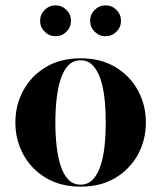

<svg xmlns="http://www.w3.org/2000/svg" viewBox="-20 -688 602 718"><path d="M281.5 10Q206 10 151.2 -23Q96.5 -56 67 -110.5Q37.5 -165 37.5 -230Q37.5 -295 67 -349.5Q96.5 -404 151.2 -437Q206 -470 281.5 -470Q357 -470 411.8 -437Q466.5 -404 496 -349.5Q525.5 -295 525.5 -230Q525.5 -165 496 -110.5Q466.5 -56 411.8 -23Q357 10 281.5 10ZM281.5 2.5Q309 2.5 327.2 -16.8Q345.5 -36 356.2 -69Q367 -102 371.2 -143.8Q375.5 -185.5 375.5 -230Q375.5 -275 371.2 -316.5Q367 -358 356.2 -391Q345.5 -424 327.2 -443.2Q309 -462.5 281.5 -462.5Q253.5 -462.5 235.2 -443.2Q217 -424 206.5 -391Q196 -358 191.5 -316.2Q187 -274.5 187 -230Q187 -185.5 191.5 -143.8Q196 -102 206.5 -69Q217 -36 235.2 -16.8Q253.5 2.5 281.5 2.5ZM374.5 -552.5Q351 -552.5 334 -569.5Q317 -586.5 317 -610Q317 -634 334 -651Q351 -668 374.5 -668Q398.5 -668 415.5 -651Q432.5 -634 432.5 -610Q432.5 -586.5 415.5 -569.5Q398.5 -552.5 374.5 -552.5ZM187.5 -552.5Q164 -552.5 147 -569.5Q130 -586.5 130 -610Q130 -634 147 -651Q164 -668 187.5 -668Q211.5 -668 228.5 -651Q245.5 -634 245.5 -610Q245.5 -586.5 228.5 -569.5Q211.5 -552.5 187.5 -552.5Z"/></svg>

Font: Bodoni Moda 28pt
Style: Bold
Weight: 700
Designer: Owen Earl
Foundry: indestructible type
Version: Version 2.005